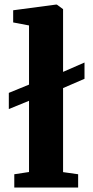

<svg xmlns="http://www.w3.org/2000/svg" viewBox="-20 -840 418 860"><path d="M44 0V-59.5L110 -69.5V-388.5L19.5 -351.5V-424L110 -461V-726L39 -739.5V-794L231 -819.5H234.5L262.5 -799V-518L358.5 -560V-487L262.5 -445.5V-69L330 -59.5V0Z"/></svg>

Font: Merriweather 28pt ExtraBold
Style: Regular
Weight: 800
Version: Version 2.100